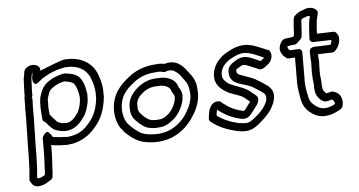

<svg xmlns="http://www.w3.org/2000/svg" viewBox="-79 -885 2301 1231"><g transform="rotate(-10 1072.0 -269.5)"><path d="M95 -455V-449L94 -441C88 -428 91 -418 89 -406L88 -402C88 -397 88 -393 87 -386L83 -358C83 -355 83 -349 82 -341V-340C78 -299 75 -256 69 -215V-213C69 -205 67 -195 66 -184C58 -125 55 -67 47 -10L42 30C39 51 34 70 31 93C30 97 33 103 35 107C37 111 45 138 75 143H77C117 147 149 125 164 118C173 114 180 105 181 96C185 74 189 54 191 29C193 17 194 5 197 -8V-10C201 -42 205 -72 207 -103C225 -98 243 -94 264 -91C280 -89 298 -88 310 -86H314C324 -86 332 -87 335 -87H344C422 -97 472 -133 516 -181C558 -225 581 -285 594 -352V-354C595 -358 594 -362 594 -363C595 -370 596 -379 596 -382V-384C599 -421 593 -454 586 -481C570 -568 496 -628 386 -628H384C355 -626 221 -584 221 -584L222 -593C223 -598 221 -605 218 -609C201 -634 154 -638 127 -610C124 -607 122 -602 120 -598C118 -589 116 -583 115 -580V-578C113 -570 108 -558 106 -543ZM138 -425C141 -429 142 -432 143 -436L144 -442C145 -446 146 -455 145 -458L156 -543C157 -549 161 -561 164 -573L165 -578H169C167 -567 164 -560 162 -550L161 -543C161 -541 160 -537 162 -527C162 -527 165 -488 201 -516C210 -523 219 -529 224 -532C271 -556 318 -573 380 -578C471 -578 524 -532 536 -465C536 -464 537 -464 537 -464C543 -441 548 -409 546 -381C545 -372 545 -367 544 -362C543 -358 544 -354 544 -353C532 -291 511 -245 481 -213C442 -171 408 -145 346 -137H342C334 -137 326 -136 322 -136C286 -141 259 -144 227 -151C224 -154 223 -163 212 -176C212 -176 200 -209 171 -173C166 -167 162 -161 161 -152C157 -105 153 -57 147 -11C144 5 143 17 141 31C140 49 137 63 134 79C116 88 103 94 88 93C83 92 86 94 82 86C84 69 89 52 92 30L97 -10C105 -69 108 -127 116 -184C117 -195 119 -205 119 -216C125 -260 129 -302 132 -342C133 -350 134 -358 134 -364L137 -386C138 -392 139 -401 139 -408L140 -411C141 -415 138 -422 138 -425ZM184 -379C184 -377 185 -374 184 -369C184 -368 183 -367 183 -366C183 -359 182 -351 181 -341V-339C180 -318 180 -295 180 -275C181 -265 186 -258 195 -255C196 -254 197 -252 198 -251C209 -234 218 -223 227 -213C231 -209 237 -201 247 -195H248C260 -189 274 -183 290 -179C292 -179 294 -178 295 -178C297 -178 307 -175 322 -175C376 -176 414 -210 438 -240C462 -265 470 -291 478 -312C485 -330 488 -345 489 -356L490 -365V-371L492 -384C490 -421 486 -460 466 -492C447 -522 411 -531 384 -537C380 -538 376 -540 368 -540C367 -540 358 -539 356 -539H354C352 -539 350 -538 349 -538C335 -535 318 -532 301 -526H299C271 -514 233 -498 211 -458C202 -443 198 -428 194 -422C194 -421 193 -421 193 -420C189 -411 189 -405 188 -401V-398C187 -396 186 -393 186 -391ZM235 -387C237 -391 238 -399 238 -401L239 -405C247 -419 250 -432 254 -438C266 -458 283 -466 314 -480C323 -483 336 -486 350 -489H352C354 -489 356 -489 360 -490C362 -490 361 -490 365 -489C392 -483 414 -474 421 -462C433 -442 439 -413 441 -377C440 -373 440 -368 440 -362L439 -356C439 -353 434 -333 432 -328V-326C420 -296 415 -281 401 -269C381 -244 359 -226 328 -225C324 -225 319 -227 305 -228C296 -230 286 -234 277 -239C274 -241 271 -243 266 -249C258 -262 247 -272 242 -280C240 -283 239 -289 231 -296V-342C232 -351 233 -358 234 -370C235 -374 235 -378 235 -387Z M689 -372C631 -299 630 -197 663 -134C670 -126 676 -116 680 -109C681 -108 680 -107 681 -106C703 -81 730 -52 766 -32C797 -16 834 -8 872 -5H879C881 -5 883 -4 885 -4H895C905 -4 912 -5 917 -5H919C1003 -11 1070 -55 1116 -108C1149 -147 1179 -192 1189 -247L1190 -249C1192 -266 1193 -283 1193 -302C1194 -367 1159 -400 1140 -434C1140 -435 1139 -436 1138 -437C1127 -451 1116 -464 1100 -475C1074 -493 1043 -496 1012 -489C1001 -493 985 -496 967 -496H937C874 -495 817 -476 771 -444C741 -424 712 -402 689 -372ZM728 -344C746 -368 766 -384 796 -404C834 -430 877 -445 930 -446H960C976 -446 984 -444 996 -439C1001 -437 1007 -437 1012 -439C1030 -445 1053 -443 1067 -433C1078 -425 1088 -415 1097 -404C1121 -362 1142 -343 1142 -295V-294C1143 -279 1142 -263 1140 -250C1131 -209 1108 -171 1080 -138C1041 -94 987 -60 922 -55C912 -55 907 -54 901 -54H894C888 -55 882 -55 881 -55C846 -58 817 -64 794 -76C768 -90 743 -117 723 -140C717 -149 711 -157 708 -162C683 -212 687 -293 728 -344ZM744 -244C740 -208 753 -181 768 -164C780 -148 792 -136 806 -124C830 -103 857 -97 889 -94H917C951 -94 976 -109 994 -120C1032 -142 1061 -180 1078 -219C1086 -236 1089 -252 1091 -269L1092 -271C1093 -295 1083 -314 1076 -326C1068 -379 1017 -403 969 -406H967C959 -406 950 -407 938 -407H927C887 -406 854 -393 825 -374C787 -348 744 -309 744 -244ZM794 -246 795 -250C795 -291 816 -312 849 -334C869 -347 891 -356 920 -357H931C939 -357 947 -356 959 -356C998 -353 1025 -332 1026 -311C1026 -307 1028 -303 1030 -300C1037 -288 1041 -281 1041 -268C1039 -256 1036 -244 1032 -235C1018 -203 996 -176 972 -162C954 -151 941 -144 923 -144H898C870 -147 854 -152 841 -164C827 -176 820 -183 810 -197L809 -199C799 -210 791 -227 794 -246Z M1232 -96C1231 -90 1232 -80 1237 -75C1280 -32 1337 -3 1399 16C1399 16 1400 17 1401 17C1418 21 1444 29 1474 25C1505 21 1533 2 1551 -11C1581 -32 1615 -59 1638 -92C1649 -110 1661 -126 1666 -151L1667 -155C1679 -204 1646 -233 1621 -252C1605 -266 1587 -277 1573 -288C1572 -288 1572 -290 1571 -290C1556 -299 1543 -305 1529 -312C1483 -335 1454 -338 1458 -366C1458 -367 1459 -368 1459 -369C1459 -374 1460 -375 1482 -385C1483 -385 1484 -386 1485 -387C1492 -391 1499 -394 1508 -394C1521 -394 1529 -389 1546 -381C1564 -371 1583 -362 1604 -350C1623 -340 1650 -361 1661 -368C1690 -383 1709 -425 1691 -454C1689 -459 1685 -462 1679 -463C1673 -464 1665 -471 1650 -478C1617 -494 1584 -517 1529 -520H1527C1497 -520 1470 -513 1448 -504C1422 -493 1394 -484 1368 -459C1333 -430 1312 -387 1311 -349C1309 -314 1326 -285 1347 -266C1382 -229 1441 -214 1470 -194L1471 -193C1479 -188 1487 -179 1497 -169C1503 -163 1506 -160 1512 -155C1510 -152 1503 -146 1500 -143C1490 -131 1484 -123 1474 -113L1463 -103C1453 -105 1439 -112 1426 -116C1405 -125 1381 -137 1357 -158C1346 -168 1334 -177 1328 -185C1325 -188 1322 -191 1317 -192C1276 -202 1252 -166 1244 -144C1238 -126 1235 -108 1232 -96ZM1284 -105C1287 -120 1291 -135 1295 -141C1324 -111 1367 -83 1402 -69C1403 -69 1404 -68 1404 -68C1415 -64 1429 -59 1444 -55C1478 -47 1503 -75 1506 -78V-79C1519 -91 1528 -102 1537 -113C1545 -121 1583 -157 1556 -188C1555 -189 1555 -190 1554 -190C1546 -197 1542 -201 1536 -207C1528 -215 1516 -228 1502 -237C1462 -264 1409 -278 1385 -303L1384 -305C1370 -318 1360 -334 1362 -353C1363 -377 1374 -403 1398 -423C1399 -423 1400 -424 1400 -424C1416 -439 1434 -447 1462 -458C1480 -465 1499 -470 1520 -470C1570 -466 1605 -440 1647 -419C1645 -415 1643 -412 1643 -412C1642 -412 1642 -411 1641 -411C1633 -407 1626 -402 1623 -400C1603 -411 1589 -418 1575 -426C1574 -426 1573 -427 1573 -427C1560 -433 1542 -444 1515 -444C1495 -444 1477 -437 1465 -430C1448 -422 1409 -405 1408 -365C1400 -292 1474 -279 1501 -266C1515 -259 1529 -254 1540 -247C1557 -234 1572 -224 1585 -213C1586 -213 1587 -211 1587 -211C1612 -193 1622 -180 1617 -159V-154C1613 -138 1608 -132 1598 -116C1581 -92 1555 -70 1527 -51C1512 -40 1488 -27 1474 -25C1460 -23 1438 -28 1418 -32C1364 -49 1319 -73 1284 -105Z M1763 -477C1743 -433 1778 -400 1790 -390C1794 -387 1798 -385 1804 -385H1820C1827 -385 1834 -385 1844 -384C1840 -341 1836 -299 1832 -254C1826 -211 1828 -171 1832 -133C1833 -92 1845 -56 1871 -29C1893 -7 1923 19 1975 19C2018 19 2051 4 2074 -7C2079 -9 2086 -15 2089 -22C2104 -55 2095 -100 2067 -116L2058 -121L2052 -124C2035 -133 2023 -123 2002 -123C1998 -126 1994 -132 1987 -142C1984 -146 1980 -169 1983 -193V-195C1983 -206 1985 -215 1983 -229V-247C1984 -252 1984 -261 1984 -267L1986 -285C1988 -300 1990 -323 1992 -338V-343C1991 -353 1992 -365 1993 -379C2023 -378 2056 -376 2083 -374C2090 -373 2098 -376 2104 -381L2117 -393C2118 -394 2120 -396 2121 -398C2132 -412 2140 -430 2143 -448C2148 -472 2136 -488 2131 -495C2128 -500 2120 -504 2113 -504C2106 -504 2100 -504 2094 -505H2093C2067 -507 2038 -508 2009 -510L2010 -515C2012 -530 2013 -544 2016 -558C2020 -578 2023 -598 2027 -608C2027 -608 2028 -609 2028 -610L2037 -638C2039 -643 2038 -650 2035 -656C2022 -679 1983 -690 1948 -675L1928 -670C1927 -670 1924 -669 1923 -668C1910 -662 1898 -655 1888 -646C1883 -642 1880 -636 1879 -630C1873 -601 1868 -569 1864 -537L1862 -524C1860 -522 1858 -520 1852 -516C1835 -516 1818 -514 1805 -514C1783 -514 1769 -492 1763 -477ZM1809 -462 1810 -464C1827 -465 1840 -466 1856 -466C1863 -466 1871 -470 1876 -475C1884 -483 1908 -495 1910 -513L1914 -537C1918 -564 1922 -593 1926 -616C1930 -619 1934 -622 1937 -623L1958 -628C1960 -628 1962 -629 1963 -630C1966 -632 1975 -632 1983 -630L1981 -619C1973 -599 1970 -577 1967 -560C1964 -544 1962 -530 1960 -515L1956 -486C1954 -471 1966 -461 1977 -461H1984C2016 -458 2056 -457 2083 -455C2088 -454 2090 -454 2093 -454V-452C2091 -443 2087 -428 2081 -425C2047 -427 2010 -428 1980 -430H1973C1962 -430 1945 -424 1944 -403C1943 -384 1940 -359 1941 -336C1939 -318 1937 -299 1935 -284V-283L1934 -263L1933 -259V-246V-244L1932 -222V-217C1933 -210 1933 -202 1933 -192C1929 -165 1929 -132 1943 -111C1950 -99 1959 -84 1978 -75C1980 -74 1983 -73 1985 -73C2003 -71 2019 -75 2029 -78C2038 -72 2046 -66 2045 -46C2024 -37 2007 -31 1982 -31C1948 -31 1929 -47 1909 -67C1891 -84 1883 -106 1882 -142L1881 -144C1877 -180 1876 -213 1882 -254C1887 -307 1891 -357 1896 -409C1897 -423 1888 -433 1875 -433C1862 -433 1844 -435 1827 -435H1820C1809 -446 1806 -457 1809 -462Z"/></g></svg>

Font: Hussar Pisanka
Style: OutKur
Weight: 400
Designer: Robert Jablonski
Foundry: Cannot Into Space Fonts
Version: Version 1.070